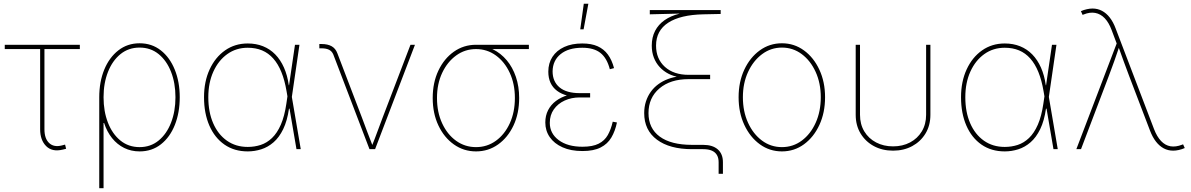

<svg xmlns="http://www.w3.org/2000/svg" viewBox="-20 -780 6230 1004"><path d="M307.6 2.4Q252.9 15.6 221.4 -15.9Q189.9 -47.4 189.9 -104V-523.4H4.9V-545.9H397.5V-523.4H212.4V-104Q212.4 -55.2 237.1 -32Q261.7 -8.8 303.7 -19.5Q307.6 -20.5 312 -21.7Q316.4 -22.9 320.3 -23.9L325.7 -2Q321.3 -1 316.7 0.2Q312 1.5 307.6 2.4Z M499 204.1V-271.5Q499 -352.1 525.1 -415.8Q551.3 -479.5 598.9 -516.6Q646.5 -553.7 710 -553.7Q773.9 -553.7 821 -516.6Q868.2 -479.5 894 -415.5Q919.9 -351.6 919.9 -271.5Q919.9 -190.9 894.3 -126.7Q868.7 -62.5 821.5 -25.4Q774.4 11.7 710 11.7Q666 11.7 629.4 -6.3Q592.8 -24.4 565.9 -57.9Q539.1 -91.3 524.4 -136.7H521.5V204.1ZM710 -10.7Q767.6 -10.7 809.6 -45.2Q851.6 -79.6 874.5 -138.7Q897.5 -197.8 897.5 -271.5Q897.5 -345.2 874.5 -404.1Q851.6 -462.9 809.6 -497.1Q767.6 -531.2 710 -531.2Q652.3 -531.2 610.1 -497.1Q567.9 -462.9 544.7 -404.1Q521.5 -345.2 521.5 -271.5Q521.5 -197.8 544.4 -138.7Q567.4 -79.6 609.6 -45.2Q651.9 -10.7 710 -10.7Z M1275.4 11.7Q1205.1 11.7 1153.8 -23.9Q1102.5 -59.6 1074.7 -123.5Q1046.9 -187.5 1046.9 -271.5Q1046.9 -353.5 1076.2 -417Q1105.5 -480.5 1157 -516.6Q1208.5 -552.7 1275.4 -552.7Q1319.3 -552.7 1355.7 -538.1Q1392.1 -523.4 1419.4 -495.4Q1446.8 -467.3 1464.8 -426.8Q1482.9 -386.2 1490.2 -334H1496.1L1505.9 -274.4L1552.7 0H1530.3L1478.5 -302.7Q1468.8 -360.4 1451.4 -403.1Q1434.1 -445.8 1408.9 -474.1Q1383.8 -502.4 1350.6 -516.4Q1317.4 -530.3 1275.4 -530.3Q1214.8 -530.3 1168.5 -497.1Q1122.1 -463.9 1095.7 -405.5Q1069.3 -347.2 1069.3 -271.5Q1069.3 -194.3 1094.7 -135.7Q1120.1 -77.1 1166.5 -44.4Q1212.9 -11.7 1275.4 -11.7Q1311 -11.7 1343.3 -22.2Q1375.5 -32.7 1402.3 -58.3Q1429.2 -84 1448.5 -127.9Q1467.8 -171.9 1477.5 -238.3L1522.5 -545.9H1545.9L1505.9 -271.5L1497.1 -211.9H1491.2Q1481.9 -147.9 1460.9 -104.7Q1439.9 -61.5 1410.4 -35.9Q1380.9 -10.3 1346.2 0.7Q1311.5 11.7 1275.4 11.7Z M1912.1 0 1722.7 -495.6Q1715.3 -512.7 1700.2 -520Q1685.1 -527.3 1661.6 -527.3H1649.9V-549.8H1661.6Q1693.8 -549.8 1714.4 -538.1Q1734.9 -526.4 1744.1 -501.5L1873 -164.1Q1887.2 -127 1900.9 -89.4Q1914.6 -51.8 1929.7 -14.6H1923.8Q1939 -51.8 1952.6 -89.4Q1966.3 -127 1980.5 -164.1L2126.5 -545.9H2149.9L1941.4 0Z M2469.2 11.7Q2404.8 11.7 2353.5 -24.7Q2302.2 -61 2272.5 -124Q2242.7 -187 2242.7 -267.6Q2242.7 -348.1 2272.5 -410.9Q2302.2 -473.6 2353.5 -509.8Q2404.8 -545.9 2469.2 -545.9H2745.6V-523.4H2523.9H2469.2Q2411.6 -523.4 2365.5 -490Q2319.3 -456.5 2292.2 -398.9Q2265.1 -341.3 2265.1 -267.6Q2265.1 -193.4 2292 -135.3Q2318.8 -77.1 2365 -43.9Q2411.1 -10.7 2469.2 -10.7Q2527.3 -10.7 2573.2 -43.9Q2619.1 -77.1 2645.8 -135.3Q2672.4 -193.4 2672.4 -267.6Q2672.4 -341.3 2645.5 -399.2Q2618.7 -457 2572.8 -490.2Q2526.9 -523.4 2469.2 -523.4V-542Q2517.1 -542 2558.1 -521.7Q2599.1 -501.5 2629.9 -464.8Q2660.6 -428.2 2677.7 -377.9Q2694.8 -327.6 2694.8 -267.6Q2694.8 -187 2665.3 -124Q2635.7 -61 2584.7 -24.7Q2533.7 11.7 2469.2 11.7Z M3025.9 9.8Q2964.8 9.8 2921.4 -9.8Q2877.9 -29.3 2854.7 -63Q2831.5 -96.7 2831.5 -139.6Q2831.5 -175.8 2846.2 -204.1Q2860.8 -232.4 2887.2 -252.2Q2913.6 -272 2949.2 -282.5Q2984.9 -293 3026.9 -293H3065.9V-270.5H3011.2Q2968.3 -270.5 2932.6 -254.2Q2897 -237.8 2876 -208Q2855 -178.2 2855 -137.7Q2855 -82 2901.4 -47.4Q2947.8 -12.7 3025.9 -12.7Q3079.1 -12.7 3110.4 -28.6Q3141.6 -44.4 3158.2 -73.7Q3174.8 -103 3184.1 -143.6L3206.1 -139.6Q3196.8 -94.7 3177 -61Q3157.2 -27.3 3120.8 -8.8Q3084.5 9.8 3025.9 9.8ZM3026.9 -270.5Q2982.9 -270.5 2949.2 -279.3Q2915.5 -288.1 2892.8 -305.2Q2870.1 -322.3 2858.6 -347.4Q2847.2 -372.6 2847.2 -405.3Q2847.2 -449.7 2868.9 -482.9Q2890.6 -516.1 2930.4 -534.4Q2970.2 -552.7 3024.9 -552.7Q3072.3 -552.7 3105 -538.1Q3137.7 -523.4 3158.7 -494.9Q3179.7 -466.3 3190.9 -423.8L3168.9 -418Q3153.8 -476.1 3119.9 -503.2Q3085.9 -530.3 3024.9 -530.3Q2952.6 -530.3 2911.6 -497.1Q2870.6 -463.9 2869.6 -407.2Q2869.6 -353.5 2905.8 -323.2Q2941.9 -293 3011.2 -293H3065.9V-270.5ZM3014.2 -626.5 3032.7 -760.3H3056.6L3031.7 -626.5Z M3737.8 128.9V68.4Q3737.8 45.9 3729 30.8Q3720.2 15.6 3702.4 7.8Q3684.6 0 3656.7 0H3598.6Q3481.9 0 3415.3 -49.6Q3348.6 -99.1 3348.6 -188.5Q3348.6 -221.2 3357.7 -249.3Q3366.7 -277.3 3383.1 -300Q3399.4 -322.8 3422.4 -339.6Q3445.3 -356.4 3473.4 -366.9Q3501.5 -377.4 3533.2 -380.9L3532.7 -376.5Q3502 -380.9 3475.8 -394.3Q3449.7 -407.7 3429.9 -429Q3410.2 -450.2 3399.2 -478.5Q3388.2 -506.8 3388.2 -541.5Q3388.2 -585 3405.5 -618.4Q3422.9 -651.9 3455.3 -674.6Q3487.8 -697.3 3533.2 -708.5V-709L3377.9 -705.1V-727.5H3748.5V-707L3658.2 -705.1Q3538.1 -702.6 3474.4 -661.4Q3410.6 -620.1 3410.6 -541.5Q3410.6 -472.2 3456.8 -430.4Q3502.9 -388.7 3581.1 -388.7H3693.4V-366.2H3581.1Q3485.4 -366.2 3428.2 -317.6Q3371.1 -269 3371.1 -188.5Q3371.1 -108.9 3429.9 -65.7Q3488.8 -22.5 3598.6 -22.5H3656.7Q3706.5 -22.5 3733.4 1.2Q3760.3 24.9 3760.3 68.4V128.9Z M4068.8 11.7Q4004.4 11.7 3953.1 -25.6Q3901.9 -63 3872.1 -127Q3842.3 -190.9 3842.3 -271.5Q3842.3 -352.1 3872.1 -415.8Q3901.9 -479.5 3953.1 -516.6Q4004.4 -553.7 4068.8 -553.7Q4132.8 -553.7 4183.8 -516.6Q4234.9 -479.5 4264.6 -415.5Q4294.4 -351.6 4294.4 -271.5Q4294.4 -190.9 4264.9 -127Q4235.4 -63 4184.3 -25.6Q4133.3 11.7 4068.8 11.7ZM4068.8 -10.7Q4127 -10.7 4172.9 -44.9Q4218.8 -79.1 4245.4 -138.2Q4272 -197.3 4272 -271.5Q4272 -345.2 4245.1 -404.1Q4218.3 -462.9 4172.4 -497.1Q4126.5 -531.2 4068.8 -531.2Q4011.2 -531.2 3965.1 -496.8Q3918.9 -462.4 3891.8 -403.8Q3864.7 -345.2 3864.7 -271.5Q3864.7 -197.3 3891.6 -138.2Q3918.5 -79.1 3964.6 -44.9Q4010.7 -10.7 4068.8 -10.7Z M4649.9 7.8Q4593.8 7.8 4549.8 -15.9Q4505.9 -39.6 4480.2 -81.8Q4454.6 -124 4454.6 -179.7V-545.9H4477.1V-179.7Q4477.1 -130.4 4499.5 -93Q4522 -55.7 4561.3 -35.2Q4600.6 -14.6 4649.9 -14.6Q4699.7 -14.6 4738.8 -35.2Q4777.8 -55.7 4800.3 -93Q4822.8 -130.4 4822.8 -179.7V-545.9H4845.2V-179.7Q4845.2 -124 4819.6 -81.8Q4793.9 -39.6 4750 -15.9Q4706.1 7.8 4649.9 7.8Z M5233.9 11.7Q5163.6 11.7 5112.3 -23.9Q5061 -59.6 5033.2 -123.5Q5005.4 -187.5 5005.4 -271.5Q5005.4 -353.5 5034.7 -417Q5064 -480.5 5115.5 -516.6Q5167 -552.7 5233.9 -552.7Q5277.8 -552.7 5314.2 -538.1Q5350.6 -523.4 5377.9 -495.4Q5405.3 -467.3 5423.3 -426.8Q5441.4 -386.2 5448.7 -334H5454.6L5464.4 -274.4L5511.2 0H5488.8L5437 -302.7Q5427.2 -360.4 5409.9 -403.1Q5392.6 -445.8 5367.4 -474.1Q5342.3 -502.4 5309.1 -516.4Q5275.9 -530.3 5233.9 -530.3Q5173.3 -530.3 5127 -497.1Q5080.6 -463.9 5054.2 -405.5Q5027.8 -347.2 5027.8 -271.5Q5027.8 -194.3 5053.2 -135.7Q5078.6 -77.1 5125 -44.4Q5171.4 -11.7 5233.9 -11.7Q5269.5 -11.7 5301.8 -22.2Q5334 -32.7 5360.8 -58.3Q5387.7 -84 5407 -127.9Q5426.3 -171.9 5436 -238.3L5481 -545.9H5504.4L5464.4 -271.5L5455.6 -211.9H5449.7Q5440.4 -147.9 5419.4 -104.7Q5398.4 -61.5 5368.9 -35.9Q5339.4 -10.3 5304.7 0.7Q5270 11.7 5233.9 11.7Z M5608.4 0 5819.3 -552.7 5793 -622.6Q5778.3 -662.1 5756.8 -684.6Q5735.4 -707 5707.5 -712.4Q5679.7 -717.8 5646 -704.1L5641.1 -702.1L5632.3 -721.7Q5647.9 -728.5 5663.6 -731.9Q5679.2 -735.4 5692.9 -735.4Q5719.7 -735.4 5742.4 -723.4Q5765.1 -711.4 5783.2 -688.2Q5801.3 -665 5814 -630.9L6014.6 -105Q6029.8 -65.4 6051.3 -42.7Q6072.8 -20 6100.3 -15.1Q6127.9 -10.3 6161.6 -23.4L6166.5 -25.4L6175.3 -5.9Q6159.7 1 6144 4.4Q6128.4 7.8 6114.7 7.8Q6087.9 7.8 6065.4 -4.2Q6043 -16.1 6024.9 -39.3Q6006.8 -62.5 5993.7 -96.7L5884.8 -381.8Q5869.6 -420.9 5855.7 -460Q5841.8 -499 5827.6 -538.1H5833.5Q5820.3 -499 5806.6 -460Q5793 -420.9 5777.8 -381.8L5632.8 0Z"/></svg>

Font: Inter Thin
Style: Regular
Weight: 250
Designer: Rasmus Andersson
Foundry: rsms
Version: Version 4.001;git-66647c0bb